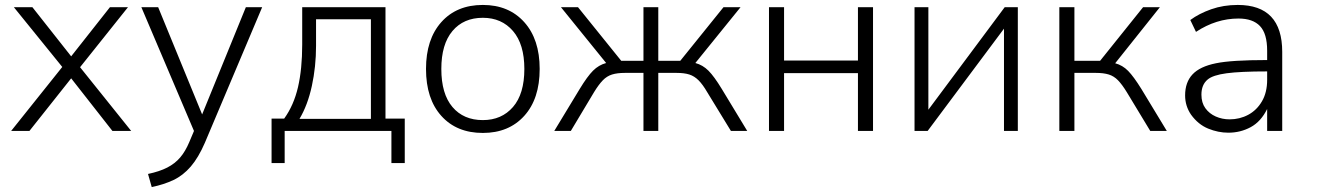

<svg xmlns="http://www.w3.org/2000/svg" viewBox="-20 -530 5330 777"><path d="M25 0ZM25 0 232 -259 36 -501H111L268 -302L425 -501H498L304 -258L511 0H435L268 -213L99 0Z M552 0ZM594 227 579 174Q626 164 657 148Q688 132 709 107.5Q730 83 746 45L765 0L552 -501H620L798 -67L975 -501H1041L809 48Q783 108 752 144Q721 180 682 198.5Q643 217 594 227Z M1079 130V-50H1130Q1169 -104 1186 -177.5Q1203 -251 1203 -350V-501H1540V-50H1618V130H1564V0H1132V130ZM1192 -49H1481V-452H1259V-345Q1259 -260 1242 -182Q1225 -104 1192 -49Z M1704 0ZM1934 8Q1828 8 1766 -61Q1704 -130 1704 -251Q1704 -371 1766 -440.5Q1828 -510 1934 -510Q2039 -510 2101.5 -440.5Q2164 -371 2164 -251Q2164 -130 2101.5 -61Q2039 8 1934 8ZM1934 -44Q2010 -44 2056 -97Q2102 -150 2102 -251Q2102 -351 2056 -404.5Q2010 -458 1934 -458Q1856 -458 1811 -404.5Q1766 -351 1766 -251Q1766 -150 1811 -97Q1856 -44 1934 -44Z M2223 0 2326 -170Q2357 -221 2380 -244Q2403 -267 2433 -275L2250 -501H2319L2494 -284H2584V-501H2644V-284H2733L2908 -501H2977L2794 -275Q2824 -267 2847 -244Q2870 -221 2901 -170L3004 0H2938L2842 -157Q2824 -188 2807 -205Q2790 -222 2769.5 -228.5Q2749 -235 2718 -235H2644V0H2584V-235H2509Q2478 -235 2457 -228.5Q2436 -222 2419.5 -205Q2403 -188 2384 -157L2290 0Z M3092 0V-501H3153V-285H3452V-501H3513V0H3452V-234H3153V0Z M3681 0V-501H3737V-86L4046 -501H4099V0H4043V-414L3734 0Z M4267 0V-501H4328V-284H4432L4606 -501H4674L4493 -274Q4523 -266 4545.5 -243Q4568 -220 4599 -170L4702 0H4635L4540 -157Q4521 -188 4504.5 -205Q4488 -222 4467 -228.5Q4446 -235 4415 -235H4328V0Z M4951 7Q4910 7 4869.5 -9.5Q4829 -26 4800 -66Q4776 -101 4776 -144Q4776 -197 4806 -229Q4836 -261 4901 -274Q4963 -287 5108 -287V-325Q5108 -394 5079 -424.5Q5050 -455 4992 -455Q4902 -455 4820 -401L4797 -449Q4832 -475 4881.5 -492.5Q4931 -510 4989 -510Q5169 -510 5169 -320V0H5108V-89Q5083 -38 5041.5 -15.5Q5000 7 4951 7ZM4956 -47Q4997 -47 5031.5 -65.5Q5066 -84 5087 -120Q5108 -156 5108 -207V-241Q5000 -241 4944 -233.5Q4888 -226 4867 -208Q4842 -187 4842 -147Q4842 -114 4858 -92Q4874 -70 4900 -58.5Q4926 -47 4956 -47Z"/></svg>

Font: Winston Light
Style: Regular
Weight: 300
Designer: Original fonts by Vernon Adams / Changes by Cristiano Sobral
Foundry: Original fonts by Vernon Adams / Changes by Cristiano Sobral
Version: Version 2.503;July 17, 2020;FontCreator 13.0.0.2655 64-bit